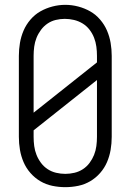

<svg xmlns="http://www.w3.org/2000/svg" viewBox="-20 -766 540 794"><path d="M250 8Q223 8 196.5 2.5Q170 -3 147 -16.5Q124 -30 106 -50.5Q88 -71 77.5 -95.5Q67 -120 62.5 -146.5Q58 -173 58 -200V-535Q58 -562 62.5 -588.5Q67 -615 77.5 -639.5Q88 -664 106 -685Q124 -706 147 -719Q170 -732 196.5 -739Q223 -746 250 -746Q277 -746 303.5 -739Q330 -732 353 -719Q376 -706 394 -685Q412 -664 422.5 -639.5Q433 -615 437.5 -588.5Q442 -562 442 -535V-200Q442 -173 437.5 -146.5Q433 -120 422.5 -95.5Q412 -71 394 -50.5Q376 -30 353 -16.5Q330 -3 303.5 2.5Q277 8 250 8ZM119 -300 381 -508V-535Q381 -554 378.5 -573Q376 -592 369 -610Q362 -628 350 -643.5Q338 -659 321.5 -669Q305 -679 286 -683.5Q267 -688 248 -688Q229 -688 210.5 -683.5Q192 -679 176.5 -668.5Q161 -658 149.5 -642.5Q138 -627 131 -609.5Q124 -592 121.5 -573Q119 -554 119 -535ZM250 -47Q269 -47 288 -51.5Q307 -56 323 -66.5Q339 -77 350.5 -92.5Q362 -108 369 -125.5Q376 -143 378.5 -162Q381 -181 381 -200V-435L119 -227V-200Q119 -181 121.5 -162Q124 -143 131 -125.5Q138 -108 149.5 -92.5Q161 -77 177 -66.5Q193 -56 212 -51.5Q231 -47 250 -47Z"/></svg>

Font: Iosevka Term Light
Style: Regular
Weight: 300
Monospace: yes
Designer: Belleve Invis
Foundry: Belleve Invis
Version: Version 9.0.1; ttfautohint (v1.8.3)